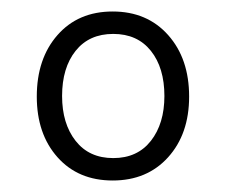

<svg xmlns="http://www.w3.org/2000/svg" viewBox="-20 -745 393 334"><path d="M44 -577Q44 -643 80 -684Q116 -725 176 -725Q236 -725 272.5 -684Q309 -643 309 -577Q309 -512 272.5 -471.5Q236 -431 176 -431Q116 -431 80 -471.5Q44 -512 44 -577ZM266 -578Q266 -627 242.5 -656.5Q219 -686 177 -686Q135 -686 111.5 -656.5Q88 -627 88 -578Q88 -530 111.5 -500Q135 -470 177 -470Q219 -470 242.5 -500Q266 -530 266 -578Z"/></svg>

Font: Noto Serif NarrowLight
Style: Regular
Weight: 300
Width: 4
Designer: Monotype Design Team
Foundry: Monotype Imaging Inc.
Version: Version 1.001